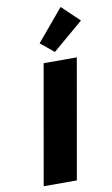

<svg xmlns="http://www.w3.org/2000/svg" viewBox="-108 -1063 652 1117"><g transform="rotate(-10 218.5 -505.0)"><path d="M376 -705 252 0H56L180 -705ZM256 -758 177 -823 334 -1010 437 -912Z"/></g></svg>

Font: Fz Poppins ExtBd
Style: Italic
Weight: 800
Italic angle: -10°
Designer: Ninad Kale (Devanagari), Jonny Pinhorn (Latin)
Foundry: Indian Type Foundry
Version: Vit hóa bi Vntype.Com & FontZin.Com